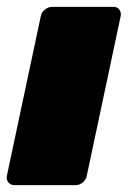

<svg xmlns="http://www.w3.org/2000/svg" viewBox="-32 -540 375 560"><path d="M10 0Q-1 0 -7.5 -8Q-14 -16 -12 -27L87 -493Q89 -504 99 -512Q109 -520 120 -520H299Q310 -520 316 -512Q322 -504 320 -493L221 -27Q219 -16 209.5 -8Q200 0 189 0Z"/></svg>

Font: Rubik Light Black
Style: Italic
Weight: 900
Italic angle: -12°
Version: Version 2.104